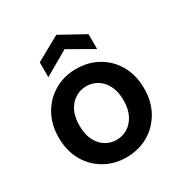

<svg xmlns="http://www.w3.org/2000/svg" viewBox="-168 -843 940 985"><g transform="rotate(-30 302.0 -350.5)"><path d="M301 12Q230 12 172.5 -21Q115 -54 82 -113Q49 -172 49 -249Q49 -327 82.5 -386Q116 -445 173.5 -478Q231 -511 302 -511Q374 -511 431.5 -478Q489 -445 522 -386.5Q555 -328 555 -249Q555 -172 521.5 -113Q488 -54 430.5 -21Q373 12 301 12ZM301 -91Q337 -91 366.5 -109Q396 -127 414.5 -162Q433 -197 433 -250Q433 -302 415 -337Q397 -372 367.5 -390Q338 -408 302 -408Q268 -408 238 -390Q208 -372 190 -337Q172 -302 172 -249Q172 -197 190 -162Q208 -127 237.5 -109Q267 -91 301 -91ZM158 -545V-633L302 -713L447 -633V-545L302 -628Z"/></g></svg>

Font: DM Sans 20pt SemiBold
Style: Regular
Weight: 600
Version: Version 4.004;gftools[0.9.30]